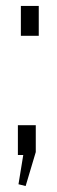

<svg xmlns="http://www.w3.org/2000/svg" viewBox="-20 -520 190 644"><path d="M100 -100V-10L66 104L42 98L58 0H40V-100ZM110 -500V-400H50V-500Z"/></svg>

Font: Pathway Extreme 8pt Thin
Style: Regular
Weight: 100
Version: Version 1.001;gftools[0.9.26]